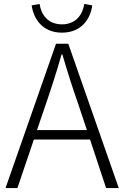

<svg xmlns="http://www.w3.org/2000/svg" viewBox="-20 -950 627 970"><path d="M406 -930C397 -875 363 -827 293 -827C223 -827 188 -875 180 -930L140 -923C149 -856 194 -785 293 -785C392 -785 438 -856 446 -923ZM167 -293 212 -425C241 -510 266 -587 291 -675H295C321 -587 345 -510 375 -425L419 -293ZM516 0H580L325 -729H263L8 0H68L151 -245H435Z"/></svg>

Font: Noto Sans CJK Light
Style: Regular
Weight: 300
Designer: Ryoko NISHIZUKA (kana & ideographs); Paul D. Hunt (Latin, Greek & Cyrillic); Wenlong ZHANG (bopomofo); Sandoll Communica
Foundry: Adobe Systems Incorporated
Version: Version 1.000;PS 1;hotconv 1.0.78;makeotf.lib2.5.61930